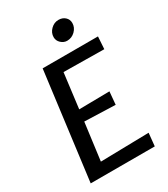

<svg xmlns="http://www.w3.org/2000/svg" viewBox="-228 -1057 1017 1160"><g transform="rotate(-30 280.5 -476.5)"><path d="M51 0 147 -747H533L527.5 -661L245 -664.5L214.5 -422L427 -425L419 -335.5L204 -343L170 -83L507 -90L498 0ZM359.5 -817Q336 -817 317.2 -834.5Q298.5 -852 298.5 -876.5Q298.5 -907 321.8 -930Q345 -953 375.5 -953Q403.5 -953 421.5 -936.5Q439.5 -920 439.5 -895Q439.5 -864 415.8 -840.5Q392 -817 359.5 -817Z"/></g></svg>

Font: Koeln Type Sans
Style: Italic
Weight: 400
Italic angle: -7.5°
Designer: Eben Sorkin
Foundry: Eben Sorkin
Version: Version 2.001